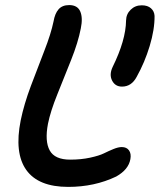

<svg xmlns="http://www.w3.org/2000/svg" viewBox="-20 -731 632 760"><path d="M250 8.8Q131.8 8.8 84 -58.3Q36.1 -125.5 62 -254.9Q75.2 -318.8 102.3 -391.1Q129.4 -463.4 155.5 -530Q181.6 -596.7 191.9 -646Q197.3 -677.7 211.9 -694.3Q226.6 -710.9 253.9 -710.9Q286.6 -710.9 297.6 -685.8Q308.6 -660.6 299.8 -618.2Q289.1 -563 261.5 -493.7Q233.9 -424.3 206.8 -357.2Q179.7 -290 169.9 -241.2Q156.7 -171.9 176.8 -135.5Q196.8 -99.1 257.8 -99.1Q300.8 -99.1 336.7 -106.9Q372.6 -114.7 391.4 -124Q410.2 -133.3 429.2 -141.1Q448.2 -148.9 461.9 -148.9Q481.4 -148.9 490.7 -135.7Q500 -122.6 496.1 -101.1Q488.8 -59.6 439.9 -32.2Q354 8.8 250 8.8ZM462.9 -388.2Q436 -388.2 423.8 -411.9Q411.6 -435.5 425.8 -465.8Q478 -571.8 479 -649.9Q479.5 -675.3 497.3 -692.6Q515.1 -710 541 -710Q564.5 -710 577.6 -698.2Q590.8 -686.5 591.8 -668Q592.3 -614.3 572.5 -548.8Q552.7 -483.4 521 -426.8Q500.5 -388.2 462.9 -388.2Z"/></svg>

Font: Shantell Sans Normal
Style: Italic
Weight: 500
Italic angle: -11.31°
Designer: Stephen Nixon, Anya Danilova, Shantell Martin
Foundry: Arrow Type
Version: Version 1.006;[559af2be0]